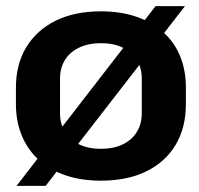

<svg xmlns="http://www.w3.org/2000/svg" viewBox="-20 -580 650 627"><path d="M309 10Q245 10 194 -7.5Q143 -25 107 -57.5Q71 -90 51.5 -136.5Q32 -183 32 -240V-294Q32 -370 66 -426Q100 -482 162 -512.5Q224 -543 310 -543Q374 -543 425 -525.5Q476 -508 512.5 -475.5Q549 -443 568 -397Q587 -351 587 -294V-240Q587 -163 553.5 -107Q520 -51 458 -20.5Q396 10 309 10ZM309 -94Q351 -94 381 -108.5Q411 -123 427 -149.5Q443 -176 443 -210V-323Q443 -358 427 -384Q411 -410 381 -424.5Q351 -439 310 -439Q269 -439 238.5 -424.5Q208 -410 192 -384Q176 -358 176 -323V-210Q176 -176 192 -149.5Q208 -123 238.5 -108.5Q269 -94 309 -94ZM34 27 488 -560H584L129 27Z"/></svg>

Font: Hubot Sans Condensed ExtraLight SemiBold
Style: Regular
Weight: 600
Version: Version 2.000